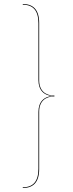

<svg xmlns="http://www.w3.org/2000/svg" viewBox="-20 -829 366 960"><path d="M93.9 -809V-805.4C143.6 -805.4 172.1 -778.2 172.1 -712.9V-428.4C172.1 -378.1 199.8 -349.7 248.1 -349C199.8 -348.3 172.1 -319.9 172.1 -269.6V14.9C172.1 80.2 143.6 107.4 93.9 107.4V111C144.1 111 175.9 84.6 175.9 16.2V-270.5C175.9 -322.6 207.1 -347 252.3 -347V-351C207.1 -351 175.9 -375.4 175.9 -427.5V-714.1C175.9 -782.6 144.1 -809 93.9 -809Z"/></svg>

Font: Fira Sans Four
Style: Regular
Weight: 100
Designer: Carrois Corporate & Edenspiekermann AG
Foundry: Carrois Corporate GbR & Edenspiekermann AG
Version: Version 4.203;PS 004.203;hotconv 1.0.88;makeotf.lib2.5.64775